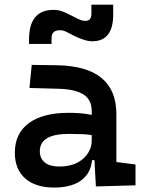

<svg xmlns="http://www.w3.org/2000/svg" viewBox="-20 -804 626 833"><path d="M396 4.9 387.7 -148.4 377.9 -198.7V-322.8Q377.9 -371.6 341.8 -394.3Q305.7 -417 234.4 -418.9L107.9 -422.4L117.7 -522.5L224.6 -521Q356.4 -519 420.7 -465.6Q484.9 -412.1 484.9 -309.6V-101.1L567.9 -90.3V0ZM215.8 9.8Q134.3 9.8 89.4 -29.8Q44.4 -69.3 44.4 -141.6Q44.4 -225.1 105.2 -269.8Q166 -314.5 277.8 -314.5Q322.8 -314.5 357.7 -309.1Q392.6 -303.7 421.9 -293.5L400.4 -213.4Q368.2 -220.7 338.6 -221.9Q309.1 -223.1 278.3 -223.1Q152.8 -223.1 152.8 -147.9Q152.8 -116.2 174.8 -98.9Q196.8 -81.5 236.8 -81.5Q283.7 -81.5 315.2 -98.1Q346.7 -114.7 362.3 -140.4Q377.9 -166 377.9 -192.9V-242.2L404.3 -109.4H363.3L379.9 -125Q379.9 -80.1 359.6 -50Q339.4 -20 302.7 -5.1Q266.1 9.8 215.8 9.8ZM106 -613.3V-632.8Q106 -761.2 212.4 -761.2Q232.9 -761.2 249.8 -754.9Q266.6 -748.5 286.1 -738.3Q307.6 -727.1 322.5 -720.2Q337.4 -713.4 350.1 -713.4Q376.5 -713.4 376.5 -744.1V-783.7H471.2V-742.2Q471.2 -683.6 448.7 -654.3Q426.3 -625 380.4 -625Q363.8 -625 343.8 -631.3Q323.7 -637.7 299.8 -649.4Q283.7 -657.7 269 -665.3Q254.4 -672.9 239.7 -672.9Q221.7 -672.9 212.6 -664.3Q203.6 -655.8 203.6 -636.7V-613.3Z"/></svg>

Font: Cascadia Code Medium
Style: Regular
Weight: 500
Monospace: yes
Designer: Aaron Bell
Foundry: Saja Typeworks
Version: Version 2407.024